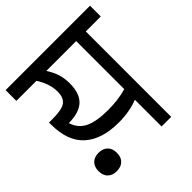

<svg xmlns="http://www.w3.org/2000/svg" viewBox="-191 -820 960 960"><g transform="rotate(-45 288.5 -340.0)"><path d="M587 -604H481V0H413V-189Q352 -165 276 -165Q157 -165 93 -222.5Q29 -280 29 -397V-412H57Q121 -412 145 -430Q169 -448 169 -491Q169 -546 132 -604H-10V-680H587ZM413 -604H202Q223 -571 232 -541.5Q241 -512 241 -477Q241 -406 205.5 -373Q170 -340 97 -340Q113 -289 157.5 -268Q202 -247 282 -247Q355 -247 413 -264ZM162 -65Q162 -34 144.5 -17Q127 0 97 0Q67 0 49.5 -17Q32 -34 32 -65Q32 -96 49.5 -113Q67 -130 97 -130Q127 -130 144.5 -113Q162 -96 162 -65Z"/></g></svg>

Font: Rhodium Libre
Style: Regular
Weight: 400
Designer: James Puckett
Foundry: Dunwich Type Founders
Version: Version 1.001; ttfautohint (v1.3)